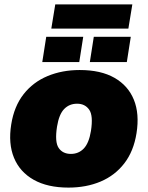

<svg xmlns="http://www.w3.org/2000/svg" viewBox="-20 -840 671 872"><path d="M17 0ZM291 12Q196 12 133 -23.5Q70 -59 43.5 -123.5Q17 -188 31 -275Q44 -357 87 -412Q130 -467 196 -494.5Q262 -522 342 -522Q438 -522 500 -486.5Q562 -451 588 -387Q614 -323 600 -235Q587 -153 544.5 -98Q502 -43 437 -15.5Q372 12 291 12ZM302 -141Q337 -141 360.5 -165.5Q384 -190 393 -245Q404 -315 385 -342Q366 -369 330 -369Q295 -369 271.5 -345Q248 -321 239 -265Q228 -195 246.5 -168Q265 -141 302 -141ZM213 -710 231 -820H581L563 -710ZM172 -558 190 -673H358L340 -558ZM388 -558 406 -673H574L556 -558Z"/></svg>

Font: Winston Black
Style: Italic
Weight: 900
Italic angle: -9°
Designer: Original fonts by Vernon Adams / Changes by Cristiano Sobral
Foundry: VOriginal fonts by Vernon Adams / Changes by Cristiano Sobral
Version: Version 2.503;July 17, 2020;FontCreator 13.0.0.2655 64-bit